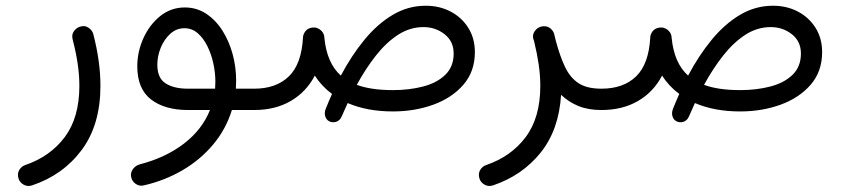

<svg xmlns="http://www.w3.org/2000/svg" viewBox="-20 -363 2912 659"><path d="M252 -270.5Q269.5 -277.3 283.2 -268.3Q296.9 -259.3 300.3 -245.6Q324.7 -151.9 324.7 -68.4Q324.7 65.4 260.5 151.6Q196.3 237.8 89.8 273.4Q73.7 278.3 60.5 270.5Q47.4 262.7 43.5 249.5Q38.6 232.4 46.4 220Q54.2 207.5 66.4 203.6Q152.3 174.3 202.4 107.4Q252.4 40.5 252.4 -68.4Q252.4 -104.5 246.6 -144.3Q240.7 -184.1 229.5 -227.1Q225.1 -243.7 233.2 -255.1Q241.2 -266.6 252 -270.5Z M625 14.6Q545.4 14.6 498.3 -21.7Q451.2 -58.1 451.2 -135.3Q451.2 -185.5 472.2 -231.9Q493.2 -278.3 530 -307.9Q566.9 -337.4 614.3 -337.4Q655.3 -337.4 688 -315.7Q720.7 -293.9 743.7 -257.6Q766.6 -221.2 778.6 -176.8Q790.5 -132.3 790.5 -86.4Q790.5 -72.3 789.6 -58.6H852.5Q868.2 -58.6 878.4 -48.1Q888.7 -37.6 888.7 -22Q888.7 -6.8 878.4 3.9Q868.2 14.6 852.5 14.6H775.9Q755.4 81.1 711.2 133.5Q667 186 605.7 221.7Q544.4 257.3 473.1 273.4Q458.5 276.9 445.8 268.1Q433.1 259.3 430.2 244.6Q427.2 229.5 436.3 217.3Q445.3 205.1 459.5 201.2Q548.3 178.2 611.1 130.1Q673.8 82 700.7 14.6ZM624.5 -58.6H718.3Q719.2 -71.3 719.2 -84Q719.2 -112.8 712.4 -144.5Q705.6 -176.3 692.1 -203.9Q678.7 -231.4 658.9 -248.8Q639.2 -266.1 612.8 -266.1Q585.4 -266.1 564.5 -247.1Q543.5 -228 531.7 -199.2Q520 -170.4 520 -141.1Q520 -94.7 548.6 -76.7Q577.1 -58.6 624.5 -58.6Z M815.9 -22Q815.9 -37.6 826.7 -48.1Q837.4 -58.6 852.5 -58.6Q927.7 -58.6 971.4 -100.8Q1015.1 -143.1 1020 -234.9Q1020 -238.3 1021 -241.2Q1021 -241.2 1021 -241.2Q1021.5 -242.7 1021.5 -243.2Q1022 -244.1 1022 -244.6Q1022.5 -245.1 1022.5 -245.6Q1030.8 -266.6 1054.2 -268.6H1055.7Q1056.2 -268.6 1056.6 -268.6Q1057.1 -268.6 1057.6 -268.6Q1058.6 -268.6 1060.1 -268.6Q1062 -268.6 1064 -268.1Q1064.5 -268.1 1064.9 -267.6Q1064.9 -267.6 1065.4 -267.6Q1076.7 -264.6 1084.7 -255.6Q1092.8 -246.6 1093.3 -233.9Q1101.6 -146.5 1149.9 -103.5Q1186 -171.9 1230.5 -226.1Q1274.9 -280.3 1327.6 -311.8Q1380.4 -343.3 1441.4 -343.3Q1488.8 -343.3 1526.9 -323.2Q1564.9 -303.2 1587.4 -267.3Q1609.9 -231.4 1609.9 -184.1Q1609.9 -117.7 1570.6 -72.3Q1531.2 -26.9 1467.3 -3.7Q1403.3 19.5 1328.6 19.5Q1240.2 19.5 1173.3 -9.3Q1163.1 12.7 1152.8 36.6Q1146.5 51.3 1133.3 55.2Q1120.1 59.1 1108.9 52.7Q1099.6 47.4 1096.2 35.9Q1092.8 24.4 1097.7 11.2Q1108.4 -15.6 1119.6 -40.5Q1084 -66.9 1060.5 -103.5Q1031.2 -47.4 978 -16.4Q924.8 14.6 852.5 14.6Q837.4 14.6 826.7 3.9Q815.9 -6.8 815.9 -22ZM1433.6 -270Q1387.2 -270 1346.4 -243.7Q1305.7 -217.3 1270.3 -172.4Q1234.9 -127.4 1204.6 -71.8Q1253.4 -53.7 1328.6 -53.7Q1385.3 -53.7 1432.6 -66.2Q1480 -78.6 1508.5 -106.4Q1537.1 -134.3 1537.1 -179.2Q1537.1 -221.2 1505.9 -245.6Q1474.6 -270 1433.6 -270Z M1811 -228Q1806.2 -242.2 1814.9 -255.4Q1823.7 -268.6 1838.4 -272Q1841.8 -272.9 1845.2 -272.9Q1845.7 -272.9 1846.2 -272.9Q1846.2 -272.9 1846.2 -272.9Q1859.9 -273.4 1869.6 -265.1Q1879.4 -256.8 1882.3 -245.6Q1885.3 -234.4 1887.7 -223.1Q1901.9 -169.9 1919.4 -133.1Q1937 -96.2 1965.8 -77.4Q1994.6 -58.6 2043.9 -58.6H2044.4Q2060.1 -58.6 2070.3 -48.1Q2080.6 -37.6 2080.6 -22Q2080.6 -6.8 2070.3 3.9Q2060.1 14.6 2044.4 14.6H2043.9Q1998.5 14.6 1964.8 0.7Q1931.2 -13.2 1905.8 -37.6Q1898.4 83 1835.2 161.4Q1772 239.7 1671.9 273.4Q1655.8 278.3 1642.6 270.5Q1629.4 262.7 1625.5 249.5Q1620.6 232.4 1628.4 220Q1636.2 207.5 1648.4 203.6Q1734.4 174.3 1784.4 107.4Q1834.5 40.5 1834.5 -68.4Q1834.5 -103.5 1828.9 -142.1Q1823.2 -180.7 1813 -222.2Q1812 -225.1 1811 -228Z M2007.8 -22Q2007.8 -37.6 2018.6 -48.1Q2029.3 -58.6 2044.4 -58.6Q2119.6 -58.6 2163.3 -100.8Q2207 -143.1 2211.9 -234.9Q2211.9 -238.3 2212.9 -241.2Q2212.9 -241.2 2212.9 -241.2Q2213.4 -242.7 2213.4 -243.2Q2213.9 -244.1 2213.9 -244.6Q2214.4 -245.1 2214.4 -245.6Q2222.7 -266.6 2246.1 -268.6H2247.6Q2248 -268.6 2248.5 -268.6Q2249 -268.6 2249.5 -268.6Q2250.5 -268.6 2252 -268.6Q2253.9 -268.6 2255.9 -268.1Q2256.3 -268.1 2256.8 -267.6Q2256.8 -267.6 2257.3 -267.6Q2268.6 -264.6 2276.6 -255.6Q2284.7 -246.6 2285.2 -233.9Q2293.5 -146.5 2341.8 -103.5Q2377.9 -171.9 2422.4 -226.1Q2466.8 -280.3 2519.5 -311.8Q2572.3 -343.3 2633.3 -343.3Q2680.7 -343.3 2718.8 -323.2Q2756.8 -303.2 2779.3 -267.3Q2801.8 -231.4 2801.8 -184.1Q2801.8 -117.7 2762.5 -72.3Q2723.1 -26.9 2659.2 -3.7Q2595.2 19.5 2520.5 19.5Q2432.1 19.5 2365.2 -9.3Q2355 12.7 2344.7 36.6Q2338.4 51.3 2325.2 55.2Q2312 59.1 2300.8 52.7Q2291.5 47.4 2288.1 35.9Q2284.7 24.4 2289.6 11.2Q2300.3 -15.6 2311.5 -40.5Q2275.9 -66.9 2252.4 -103.5Q2223.1 -47.4 2169.9 -16.4Q2116.7 14.6 2044.4 14.6Q2029.3 14.6 2018.6 3.9Q2007.8 -6.8 2007.8 -22ZM2625.5 -270Q2579.1 -270 2538.3 -243.7Q2497.6 -217.3 2462.2 -172.4Q2426.8 -127.4 2396.5 -71.8Q2445.3 -53.7 2520.5 -53.7Q2577.1 -53.7 2624.5 -66.2Q2671.9 -78.6 2700.4 -106.4Q2729 -134.3 2729 -179.2Q2729 -221.2 2697.8 -245.6Q2666.5 -270 2625.5 -270Z"/></svg>

Font: Mikhak Regular
Style: Regular
Weight: 400
Designer: Amin Abedi
Version: Version 3.3